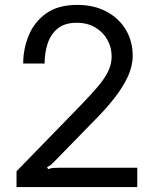

<svg xmlns="http://www.w3.org/2000/svg" viewBox="-20 -757 631 777"><path d="M535.5 -78.1V0H46.9V-63.9L302.6 -326.7Q346.6 -372.2 375.2 -405.7Q403.8 -439.3 417.8 -468.4Q431.8 -497.5 431.8 -528.8Q431.8 -565 414.6 -595.9Q397.4 -626.8 365.8 -645.8Q334.2 -664.8 290.1 -664.8Q241.1 -664.8 212.7 -641Q184.3 -617.2 172.4 -579.5Q160.5 -541.9 160.5 -500H73.9Q73.9 -558.9 96.1 -613.3Q118.3 -667.6 166.4 -702.4Q214.5 -737.2 293 -737.2Q359.4 -737.2 410 -710.6Q460.6 -683.9 488.8 -637.4Q517 -590.9 517 -531.2Q517 -489.3 497.2 -446.7Q477.3 -404.1 445 -362.6Q412.6 -321 375 -282.7L203.5 -106.9Q194.6 -97.7 187.9 -91.6Q181.1 -85.6 170.5 -81L174.7 -72.4Q185.4 -76.7 196 -77.4Q206.7 -78.1 221.6 -78.1Z"/></svg>

Font: Inter UI
Style: Regular
Weight: 400
Designer: Rasmus Andersson
Foundry: rsms
Version: Version 2.2